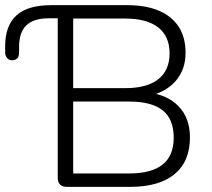

<svg xmlns="http://www.w3.org/2000/svg" viewBox="-20 -725 823 745"><path d="M239 0Q222 0 213 -9Q204 -18 204 -35V-654H169Q111 -654 82.5 -627Q54 -600 54 -542V-521Q54 -512 51.5 -505.5Q49 -499 42.5 -495Q36 -491 28 -491Q19 -491 13 -495Q7 -499 3.5 -506Q0 -513 0 -521V-546Q0 -625 43.5 -665Q87 -705 179 -705H473Q546 -705 596.5 -683.5Q647 -662 673.5 -621Q700 -580 700 -520Q700 -454 661 -410Q622 -366 554 -352V-366Q629 -358 673 -312.5Q717 -267 717 -192Q717 -98 657 -49Q597 0 486 0ZM264 -52H481Q568 -52 611 -86.5Q654 -121 654 -191Q654 -263 611 -297Q568 -331 481 -331H264ZM264 -383H466Q550 -383 594 -417.5Q638 -452 638 -518Q638 -584 594 -618.5Q550 -653 466 -653H264Z"/></svg>

Font: Nunito ExtraLight Light
Style: Regular
Weight: 300
Version: Version 3.602